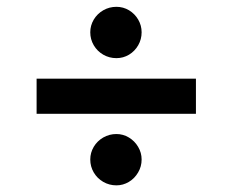

<svg xmlns="http://www.w3.org/2000/svg" viewBox="-20 -564 685 566"><path d="M557.6 -228.5H87.9V-332H557.6ZM246.1 -93.8Q246.1 -113.8 256.3 -131.1Q266.6 -148.4 284.4 -158.7Q302.2 -168.9 323.2 -168.9Q342.8 -168.9 359.9 -158.7Q377 -148.4 387.2 -131.1Q397.5 -113.8 397.5 -93.8Q397.5 -73.2 387.2 -55.7Q377 -38.1 359.9 -27.8Q342.8 -17.6 323.2 -17.6Q302.2 -17.6 284.4 -27.8Q266.6 -38.1 256.3 -55.7Q246.1 -73.2 246.1 -93.8ZM246.1 -468.8Q246.1 -488.8 256.3 -506.1Q266.6 -523.4 284.4 -533.7Q302.2 -543.9 323.2 -543.9Q343.3 -543.9 360.4 -533.7Q377.4 -523.4 387.5 -506.1Q397.5 -488.8 397.5 -468.8Q397.5 -448.2 387.5 -430.7Q377.4 -413.1 360.4 -402.8Q343.3 -392.6 323.2 -392.6Q302.2 -392.6 284.4 -402.8Q266.6 -413.1 256.3 -430.7Q246.1 -448.2 246.1 -468.8Z"/></svg>

Font: Pretendard Std SemiBold
Style: Regular
Weight: 600
Designer: Base glyphs from Inter by Rasmus Andersson; Hangeul glyphs from Noto Sans CJK(Source Han Sans) by Jang Soo-young and Kan
Foundry: Kil Hyung-jin
Version: Version 1.309